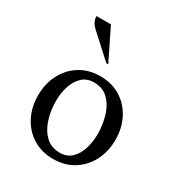

<svg xmlns="http://www.w3.org/2000/svg" viewBox="-170 -821 881 946"><g transform="rotate(30 270.0 -348.5)"><path d="M270 10Q204 10 154.5 -21Q105 -52 77.5 -105Q50 -158 50 -225Q50 -292 77.5 -345Q105 -398 154.5 -429Q204 -460 270 -460Q336 -460 385.5 -429Q435 -398 462.5 -345Q490 -292 490 -225Q490 -158 462.5 -105Q435 -52 385.5 -21Q336 10 270 10ZM284 -33Q324 -33 350 -58Q376 -83 388 -122.5Q400 -162 400 -205Q400 -258 385.5 -307Q371 -356 339.5 -387Q308 -418 258 -418Q217 -418 191 -393Q165 -368 152.5 -329Q140 -290 140 -246Q140 -193 155 -144Q170 -95 202 -64Q234 -33 284 -33ZM262 -530 137 -644Q117 -662 110.5 -677Q104 -692 104 -707H186L273 -530Z"/></g></svg>

Font: Spectral
Style: Regular
Weight: 400
Designer: Jean-Baptiste Levee
Foundry: Production Type
Version: Version 2.001